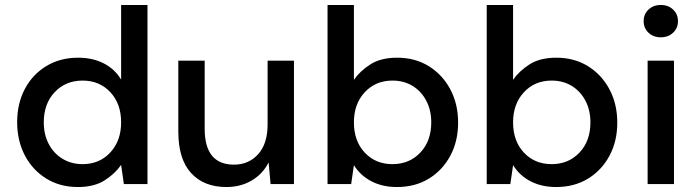

<svg xmlns="http://www.w3.org/2000/svg" viewBox="-20 -740 2803 772"><path d="M293 12Q221 12 166 -22Q111 -56 80 -115Q49 -174 49 -249Q49 -324 80 -382.5Q111 -441 166.5 -474.5Q222 -508 294 -508Q353 -508 397.5 -485Q442 -462 467 -420V-720H573V0H478L467 -77Q443 -42 401 -15Q359 12 293 12ZM312 -80Q380 -80 423.5 -127Q467 -174 467 -248Q467 -323 423.5 -369.5Q380 -416 312 -416Q244 -416 200 -369.5Q156 -323 156 -248Q156 -199 176 -161Q196 -123 231.5 -101.5Q267 -80 312 -80Z M890 12Q800 12 748.5 -44Q697 -100 697 -211V-496H803V-222Q803 -78 921 -78Q980 -78 1018 -120Q1056 -162 1056 -240V-496H1162V0H1068L1060 -87Q1037 -41 992.5 -14.5Q948 12 890 12Z M1576 12Q1518 12 1473.5 -11Q1429 -34 1403 -76L1392 0H1297V-720H1403V-419Q1427 -454 1469 -481Q1511 -508 1577 -508Q1649 -508 1704 -474Q1759 -440 1790.5 -381Q1822 -322 1822 -247Q1822 -172 1790.5 -113.5Q1759 -55 1704 -21.5Q1649 12 1576 12ZM1558 -80Q1626 -80 1670 -126.5Q1714 -173 1714 -248Q1714 -297 1694 -335Q1674 -373 1639 -394.5Q1604 -416 1558 -416Q1490 -416 1446.5 -369Q1403 -322 1403 -248Q1403 -173 1446.5 -126.5Q1490 -80 1558 -80Z M2216 12Q2158 12 2113.5 -11Q2069 -34 2043 -76L2032 0H1937V-720H2043V-419Q2067 -454 2109 -481Q2151 -508 2217 -508Q2289 -508 2344 -474Q2399 -440 2430.5 -381Q2462 -322 2462 -247Q2462 -172 2430.5 -113.5Q2399 -55 2344 -21.5Q2289 12 2216 12ZM2198 -80Q2266 -80 2310 -126.5Q2354 -173 2354 -248Q2354 -297 2334 -335Q2314 -373 2279 -394.5Q2244 -416 2198 -416Q2130 -416 2086.5 -369Q2043 -322 2043 -248Q2043 -173 2086.5 -126.5Q2130 -80 2198 -80Z M2637 -590Q2607 -590 2587.5 -608.5Q2568 -627 2568 -655Q2568 -683 2587.5 -701.5Q2607 -720 2637 -720Q2667 -720 2686.5 -701.5Q2706 -683 2706 -655Q2706 -627 2686.5 -608.5Q2667 -590 2637 -590ZM2584 0V-496H2690V0Z"/></svg>

Font: Ultramarine Medium
Style: Regular
Weight: 500
Designer: Colophon Foundry, Jonny Pinhorn
Foundry: Colophon Foundry
Version: Version 1.200; ttfautohint (v1.8.3)